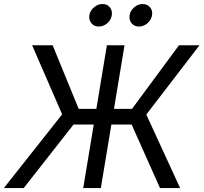

<svg xmlns="http://www.w3.org/2000/svg" viewBox="-44 -958 1037 978"><path d="M590.3 -727.5 469.7 0H379.9L500.5 -727.5ZM-24.4 0 272.5 -375.5 119.6 -727.5H224.1L356.9 -403.3H628.4L867.7 -727.5H972.2L701.2 -374.5L873.5 0H771L626.5 -323.7H330.6L76.7 0ZM663.6 -822.8Q640.1 -822.8 626.2 -839.6Q612.3 -856.4 616.2 -880.4Q619.6 -903.8 639.4 -920.7Q659.2 -937.5 682.6 -937.5Q706.5 -937.5 720.5 -920.7Q734.4 -903.8 730.5 -880.4Q726.6 -856.4 707 -839.6Q687.5 -822.8 663.6 -822.8ZM459 -822.8Q435.5 -822.8 421.6 -839.6Q407.7 -856.4 411.1 -880.4Q415 -903.8 434.8 -920.7Q454.6 -937.5 478 -937.5Q502 -937.5 515.6 -920.7Q529.3 -903.8 525.4 -880.4Q522 -856.4 502.4 -839.6Q482.9 -822.8 459 -822.8Z"/></svg>

Font: Inter 24pt
Style: Italic
Weight: 400
Italic angle: -9.3988°
Designer: Rasmus Andersson
Foundry: rsms
Version: Version 4.001;git-66647c0bb